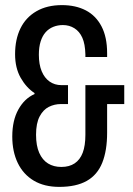

<svg xmlns="http://www.w3.org/2000/svg" viewBox="-20 -719 522 751"><path d="M212 12Q153 12 112 -12.5Q71 -37 49.5 -81.5Q28 -126 28 -185Q28 -248 52 -291Q76 -334 115 -351V-355Q83 -376 61 -414.5Q39 -453 39 -507Q39 -565 60 -608Q81 -651 122.5 -675Q164 -699 222 -699Q276 -699 315.5 -678.5Q355 -658 377 -616Q399 -574 399 -511V-496H314V-506Q313 -547 302 -571.5Q291 -596 271 -608.5Q251 -621 226 -621Q206 -621 188.5 -614Q171 -607 158.5 -593Q146 -579 139 -557Q132 -535 132 -505Q132 -467 143 -440.5Q154 -414 174 -400Q194 -386 220 -386H246V-312H218Q193 -312 171 -301Q149 -290 135 -263.5Q121 -237 121 -192Q121 -149 133.5 -121Q146 -93 168 -79.5Q190 -66 220 -66Q251 -66 272 -80Q293 -94 303.5 -121.5Q314 -149 314 -192V-386H466V-312H399V-200Q399 -130 380 -82.5Q361 -35 319.5 -11.5Q278 12 212 12Z"/></svg>

Font: Archivo ExtraCondensed Medium
Style: Regular
Weight: 500
Width: 2
Designer: Hector Gatti
Foundry: Omnibus-Type
Version: Version 2.001